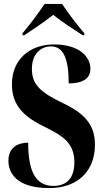

<svg xmlns="http://www.w3.org/2000/svg" viewBox="-20 -951 530 981"><path d="M95 -781V-771H104C143 -797 207 -839 252 -875C297 -839 362 -797 402 -771H411V-781C377 -819 327 -886 297 -931H208C178 -886 128 -819 95 -781ZM232 10C374 10 465 -74 465 -211C465 -302 426 -365 304 -423C186 -479 143 -519 143 -599C143 -681 194 -714 240 -714C302 -714 331 -656 331 -525C413 -525 442 -557 442 -599C442 -661 385 -724 256 -724C134 -724 41 -649 41 -521C41 -434 78 -367 198 -308C289 -262 360 -229 360 -122C360 -43 322 -1 253 -1C163 -1 124 -74 124 -222C72 -222 23 -198 23 -130C23 -70 61 10 232 10Z"/></svg>

Font: Noto Serif Display ExtraCondensed ExtraBold
Style: Regular
Weight: 800
Width: 2
Designer: Monotype Design Team
Foundry: Monotype Imaging Inc.
Version: Version 2.009